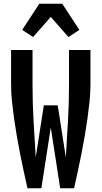

<svg xmlns="http://www.w3.org/2000/svg" viewBox="-20 -1001 540 1021"><path d="M126 0Q116 -45 106 -91Q96 -137 87 -182.5Q78 -228 70 -274Q62 -320 55.5 -366Q49 -412 44 -458.5Q39 -505 39 -551V-735H153V-551Q153 -454 158.5 -357.5Q164 -261 170 -164L213 -441H287L330 -164Q336 -261 341.5 -357.5Q347 -454 347 -551V-735H461V-551Q461 -505 456 -458.5Q451 -412 444.5 -366Q438 -320 430 -274Q422 -228 413 -182.5Q404 -137 394 -91Q384 -45 374 0H300L250 -323L200 0ZM344 -804 250 -911 156 -804 98 -842 189 -981H311L402 -842Z"/></svg>

Font: Iosevka Term Curly Extrabold
Style: Regular
Weight: 800
Designer: Belleve Invis
Foundry: Belleve Invis
Version: Version 32.3.0